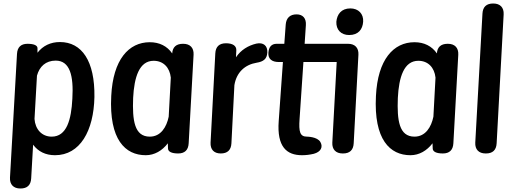

<svg xmlns="http://www.w3.org/2000/svg" viewBox="-20 -838 2933 1096"><path d="M158 180 169 -12C198 27 240 48 294 48C437 48 515 -91 519 -284C522 -490 447 -598 322 -598C269 -598 225 -577 194 -537V-563C194 -579 173 -588 137 -588C100 -588 79 -569 77 -530L37 176C35 215 57 238 96 238H97C135 238 156 219 158 180ZM177 -159 191 -406C205 -458 241 -492 298 -492C379 -492 401 -406 393 -274C387 -155 361 -58 275 -58C218 -58 181 -101 177 -159Z M1057 -20 1085 -526C1087 -565 1065 -588 1026 -588H1024C986 -588 965 -569 963 -533C934 -575 890 -597 835 -597C715 -597 625 -498 615 -290C602 -41 695 48 812 48C862 48 906 22 938 -20L939 9C939 28 960 38 997 38C1034 38 1055 19 1057 -20ZM740 -279C746 -398 775 -491 857 -491C913 -491 949 -452 955 -395L943 -172C931 -113 898 -58 835 -58C747 -58 735 -151 740 -279Z M1301 -20 1318 -352C1330 -426 1379 -469 1445 -480C1483 -486 1504 -501 1506 -538V-539C1508 -576 1484 -598 1443 -589C1397 -578 1355 -553 1327 -511L1329 -551C1330 -576 1309 -591 1270 -591C1232 -591 1211 -572 1209 -533L1182 -24C1180 15 1201 38 1240 38C1278 38 1299 19 1301 -20Z M1999 -20 2026 -526C2028 -565 2006 -588 1967 -588H1719L1726 -694C1729 -733 1709 -756 1673 -756C1636 -756 1614 -736 1611 -698L1603 -588H1559C1531 -588 1514 -571 1512 -536C1510 -502 1532 -484 1571 -484H1595L1571 -147C1560 1 1617 48 1704 48C1728 48 1749 45 1771 40C1812 29 1825 1 1809 -27C1792 -58 1732 -58 1732 -58C1692 -58 1685 -86 1690 -158L1712 -484H1902L1877 -24C1875 15 1897 38 1936 38H1938C1976 38 1997 19 1999 -20ZM1900 -714C1898 -668 1927 -638 1973 -638C2026 -638 2050 -671 2053 -714C2056 -759 2026 -790 1980 -790C1928 -790 1904 -756 1900 -714Z M2568 -20 2596 -526C2598 -565 2576 -588 2537 -588H2535C2497 -588 2476 -569 2474 -533C2445 -575 2401 -597 2346 -597C2226 -597 2136 -498 2126 -290C2113 -41 2206 48 2323 48C2373 48 2417 22 2449 -20L2450 9C2450 28 2471 38 2508 38C2545 38 2566 19 2568 -20ZM2251 -279C2257 -398 2286 -491 2368 -491C2424 -491 2460 -452 2466 -395L2454 -172C2442 -113 2409 -58 2346 -58C2258 -58 2246 -151 2251 -279Z M2815 -20 2855 -756C2857 -795 2835 -818 2796 -818H2795C2757 -818 2736 -799 2734 -760L2693 -24C2691 15 2713 38 2752 38H2754C2792 38 2813 19 2815 -20Z"/></svg>

Font: 寒蝉团圆体 Round
Style: Regular
Weight: 500
Designer: 寒蝉字型
Version: Version 2.700;Glyphs 3.1.1 (3135)